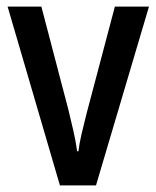

<svg xmlns="http://www.w3.org/2000/svg" viewBox="-20 -560 472 580"><path d="M161 0 3 -540H105L187 -227Q194 -198 201.5 -165.5Q209 -133 213 -103H217Q219 -123 226 -153.5Q233 -184 241 -215L327 -540H430L270 0Z"/></svg>

Font: Noto Sans Georgian Condensed Medium
Style: Regular
Weight: 500
Width: 3
Designer: Monotype Design Team, Akaki Razmadze
Foundry: Google LLC
Version: Version 2.005; ttfautohint (v1.8.4.7-5d5b)